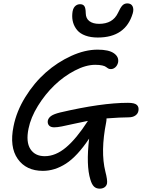

<svg xmlns="http://www.w3.org/2000/svg" viewBox="-20 -1002 841 1137"><path d="M559.1 -779.8Q517.1 -779.8 485.8 -791.3Q454.6 -802.7 437.5 -823Q420.4 -843.3 413.1 -867.9Q405.8 -892.6 408.2 -920.9Q410.2 -949.7 422.9 -963.4Q435.5 -977.1 454.1 -977.1Q471.7 -977.1 479.5 -965.8Q487.3 -954.6 487.8 -923.8Q488.3 -892.6 509.5 -876.7Q530.8 -860.8 566.9 -860.8Q647.5 -860.8 678.2 -924.8Q693.4 -958 705.1 -970Q716.8 -981.9 733.9 -981.9Q756.3 -981.9 764.9 -965.1Q773.4 -948.2 766.1 -922.9Q723.6 -779.8 559.1 -779.8ZM300.8 -248Q279.8 -248 270 -259.3Q260.3 -270.5 263.2 -288.1Q267.1 -304.2 283 -315.4Q298.8 -326.7 335.9 -335.9Q581.1 -393.1 737.8 -393.1Q777.3 -393.1 790.5 -380.6Q803.7 -368.2 799.8 -346.2Q796.9 -328.6 781.5 -317.9Q766.1 -307.1 740.2 -307.1Q695.3 -307.1 610.8 -300.8Q610.8 -287.6 608.9 -278.8Q574.2 -105 604 14.2Q617.2 65.4 613.8 84Q610.8 99.1 598.9 107.2Q586.9 115.2 570.8 115.2Q549.3 115.2 536.4 102.5Q523.4 89.8 515.1 61Q489.3 -22 507.8 -181.2Q437.5 -76.2 370.8 -33.2Q304.2 9.8 233.9 9.8Q134.8 9.8 85 -61Q35.2 -131.8 60.1 -253.9Q77.6 -342.8 129.9 -427.2Q182.1 -511.7 251.2 -572.8Q320.3 -633.8 401.9 -670.9Q483.4 -708 558.1 -708Q624.5 -708 655 -686.3Q685.5 -664.6 679.2 -631.8Q674.8 -613.8 662.8 -603.3Q650.9 -592.8 636.2 -592.8Q627.4 -592.8 620.4 -596.7Q613.3 -600.6 607.7 -605.5Q602.1 -610.4 585.7 -614.3Q569.3 -618.2 543.9 -618.2Q488.3 -618.2 423.1 -584.2Q357.9 -550.3 302.5 -497.1Q247.1 -443.8 204.6 -375Q162.1 -306.2 148.9 -240.2Q132.8 -161.6 159.9 -119.4Q187 -77.1 245.1 -77.1Q309.1 -77.1 370.8 -128.9Q432.6 -180.7 500 -285.2V-286.1Q463.4 -279.3 418.5 -269Q373.5 -258.8 346.2 -253.4Q318.8 -248 300.8 -248Z"/></svg>

Font: Shantell Sans Irregular
Style: Italic
Weight: 400
Italic angle: -11.31°
Designer: Stephen Nixon, Anya Danilova, Shantell Martin
Foundry: Arrow Type
Version: Version 1.006;[9816181b4]